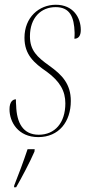

<svg xmlns="http://www.w3.org/2000/svg" viewBox="-20 -567 382 808"><path d="M141 10C228 10 278 -55 278 -142C278 -214 241 -252 188 -290C136 -327 106 -355 106 -414C106 -493 153 -537 214 -537C274 -537 292 -496 294 -430C294 -422 294 -413 293 -404C310 -404 320 -416 320 -441C320 -493 288 -547 215 -547C144 -547 83 -494 83 -408C83 -337 123 -302 177 -265C233 -224 255 -183 255 -132C255 -50 211 0 143 0C77 0 50 -50 48 -123C47 -131 47 -140 47 -149C34 -149 20 -139 20 -107C20 -54 56 10 141 10ZM40 213 39 221H48C70 183 107 113 125 71L126 61H96C80 109 57 171 40 213Z"/></svg>

Font: Noto Serif Display Condensed Thin
Style: Italic
Weight: 100
Width: 3
Italic angle: -12°
Designer: Monotype Design Team
Foundry: Monotype Imaging Inc.
Version: Version 2.009